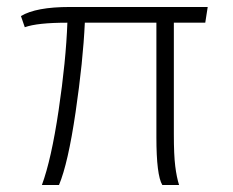

<svg xmlns="http://www.w3.org/2000/svg" viewBox="-20 -530 668 550"><path d="M478 -465V-145Q478 -86 482 -54Q486 -22 493 0H445Q428 -28 428 -137V-465H223Q218 -355 196.5 -208.5Q175 -62 149 0H100Q127 -73 148 -214.5Q169 -356 173 -465Q87 -465 51 -452L40 -484Q83 -510 180 -510H575L568 -465Z"/></svg>

Font: Chivo Thin
Style: Regular
Weight: 100
Designer: Hector Gatti
Foundry: Omnibus-Type
Version: Version 1.007